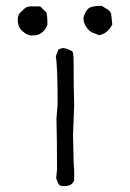

<svg xmlns="http://www.w3.org/2000/svg" viewBox="-20 -637 447 660"><path d="M199 3Q187 3 181 -4L173 -24L176 -54Q176 -168 174 -229L178 -278Q178 -407 172 -444L181 -467L195 -472Q212 -471 229 -460Q233 -455 233 -419Q233 -330 235 -278L231 -170Q233 -62 235 -52V-18Q229 3 199 3ZM321 -516Q311 -520 300.5 -524Q290 -528 282.5 -536.5Q275 -545 271 -554.5Q267 -564 267 -576Q272 -596 282.5 -606.5Q293 -617 329 -617Q339 -611 348.5 -605.5Q358 -600 362 -590L366 -553Q351 -522 321 -516ZM86 -515Q69 -517 51 -536Q41 -548 41 -570Q41 -589 57 -600Q68 -615 85 -615H118L139 -595Q143 -586 143 -553Q141 -546 137 -540L136 -537Q123 -520 105 -516Z"/></svg>

Font: Yozai
Style: Regular
Weight: 400
Designer: LXGW / Y.OzVox
Foundry: LXGW / Y.OzVox
Version: Version 0.861;October 22, 2024